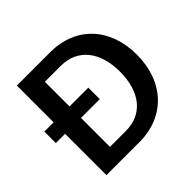

<svg xmlns="http://www.w3.org/2000/svg" viewBox="-168 -864 1041 1041"><g transform="rotate(-45 352.5 -343.5)"><path d="M18 -317H89V0H342C538 0 668 -138 668 -346C668 -551 540 -687 345 -687H89V-405H18ZM211 -95V-317H355V-405H211V-594H334C460 -594 538 -499 538 -346C538 -190 461 -95 334 -95Z"/></g></svg>

Font: Ronzino Medium
Style: Regular
Weight: 500
Designer: Nunzio Mazzaferro
Foundry: Collletttivo
Version: Version 1.000;Glyphs 3.3 (3337)